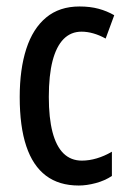

<svg xmlns="http://www.w3.org/2000/svg" viewBox="-20 -569 397 599"><path d="M225.6 9.8Q164.1 9.8 123.3 -21Q82.5 -51.8 62 -113Q41.5 -174.3 41.5 -266.1Q41.5 -353 62 -416.5Q82.5 -480 124 -514.4Q165.5 -548.8 228 -548.8Q261.2 -548.8 287.4 -541.7Q313.5 -534.7 336.4 -521.5L309.6 -448.7Q290 -459.5 271.2 -464.8Q252.4 -470.2 234.4 -470.2Q201.2 -470.2 178.5 -447.3Q155.8 -424.3 144 -379.2Q132.3 -334 132.3 -266.6Q132.3 -201.2 143.8 -157Q155.3 -112.8 178.2 -90.3Q201.2 -67.9 235.4 -67.9Q258.3 -67.9 282 -75Q305.7 -82 329.1 -95.7V-20Q307.1 -5.4 278.8 2.2Q250.5 9.8 225.6 9.8Z"/></svg>

Font: Open Sans Condensed Medium
Style: Regular
Weight: 500
Width: 3
Designer: Monotype Design Team
Foundry: Monotype Imaging Inc.
Version: Version 3.000